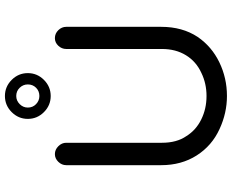

<svg xmlns="http://www.w3.org/2000/svg" viewBox="-101 -830 942 780"><g transform="rotate(-90 370.0 -440.0)"><path d="M277 -798Q277 -836 304.5 -863.5Q332 -891 370 -891Q408 -891 435.5 -863.5Q463 -836 463 -798Q463 -760 435.5 -732.5Q408 -705 370 -705Q332 -705 304.5 -732.5Q277 -760 277 -798ZM89 -642Q89 -660 102.5 -674Q116 -688 134 -688Q152 -688 166 -674Q180 -660 180 -642V-253Q180 -193 207 -154Q231 -115 274.5 -93.5Q318 -72 370 -72Q421 -72 464 -93Q510 -114 535.5 -155.5Q561 -197 561 -253V-642Q561 -660 574 -674Q587 -688 605 -688Q624 -688 637.5 -674Q651 -660 651 -642V-256Q651 -170 610 -108Q571 -51 507 -20Q443 11 370 11Q301 11 236 -19Q168 -50 128.5 -112Q89 -174 89 -256ZM370 -751Q390 -751 403.5 -764.5Q417 -778 417 -798Q417 -817 403.5 -831Q390 -845 370 -845Q351 -845 337 -831Q323 -817 323 -798Q323 -778 337 -764.5Q351 -751 370 -751Z"/></g></svg>

Font: 寒蝉全圆体
Style: Regular
Weight: 400
Designer: Warren2060
      Designed by Motoya company      

      [Varela Round]
      Joe Prince(Latin component); Avraham Cornf
Foundry: ChillType
Version: Version 3.200